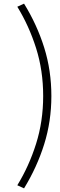

<svg xmlns="http://www.w3.org/2000/svg" viewBox="-20 -767 332 1054"><path d="M217 -240Q217 -380 178 -503Q139 -626 75 -730L112 -747Q183 -632 222.5 -506Q262 -380 262 -240ZM112 267 75 250Q139 146 178 22.5Q217 -101 217 -240H262Q262 -101 222.5 25Q183 151 112 267Z"/></svg>

Font: Brygada 1918
Style: Bold
Weight: 700
Designer: Mateusz Machalski | Borys Kosmynka | Przemek Hoffer
Foundry: NIEPODLEGLA 2018
Version: Version 3.006